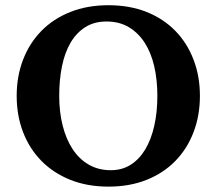

<svg xmlns="http://www.w3.org/2000/svg" viewBox="-20 -693 818 725"><path d="M43 -331.1Q43 -404.8 67.1 -467.5Q91.3 -530.3 136.2 -576.2Q181.2 -622.1 245.4 -647.7Q309.6 -673.3 389.6 -673.3Q469.7 -673.3 533.7 -647.7Q597.7 -622.1 642.3 -576.2Q687 -530.3 710.9 -467.5Q734.9 -404.8 734.9 -331.1Q734.9 -256.8 710.9 -194.1Q687 -131.3 642.3 -85.4Q597.7 -39.6 533.7 -13.9Q469.7 11.7 389.6 11.7Q309.6 11.7 245.6 -13.9Q181.6 -39.6 136.5 -85.4Q91.3 -131.3 67.1 -194.1Q43 -256.8 43 -331.1ZM203.6 -331.1Q203.6 -270 216.6 -218.8Q229.5 -167.5 254.2 -129.9Q278.8 -92.3 315.2 -71.3Q351.6 -50.3 398.4 -50.3Q441.4 -50.3 474.1 -71.3Q506.8 -92.3 529.1 -129.9Q551.3 -167.5 562.7 -218.8Q574.2 -270 574.2 -331.1Q574.2 -391.6 562.3 -443.1Q550.3 -494.6 526.1 -532Q502 -569.3 466.1 -590.6Q430.2 -611.8 382.3 -611.8Q335.9 -611.8 302.2 -590.6Q268.6 -569.3 246.6 -532Q224.6 -494.6 214.1 -443.1Q203.6 -391.6 203.6 -331.1Z"/></svg>

Font: PT Astra Serif
Style: Bold
Weight: 700
Designer: A.Korolkova, I. Chaeva
Foundry: ParaType Ltd
Version: Version 1.002